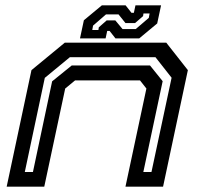

<svg xmlns="http://www.w3.org/2000/svg" viewBox="-20 -700 752 720"><path d="M5 0 98 -437 223 -540H603.5L684.5 -437L591.5 0H450.5L529 -368L505 -398.5H261.5L224.5 -368L146 0ZM73 -55H103.5L175.5 -395L249 -454.5H542.5L590 -395.5L517.5 -55H548L623.5 -408.5L563 -485.5H242L148 -408ZM280 -556 294.5 -624 362 -680H451L473 -652H482L488 -680H584L569.5 -612L502 -556H413L391 -584H382L376 -556ZM326 -587.5H349L350.5 -597.5L380 -623.5H412.5L439.5 -591H489L538 -633L541 -649.5H518L516.5 -639.5L486.5 -613.5H450.5L424.5 -646H377.5L329 -604Z"/></svg>

Font: Tourney Expanded SemiBold
Style: Italic
Weight: 600
Width: 7
Italic angle: -12°
Designer: Tyler Finck
Foundry: Etcetera Type Co
Version: Version 1.010; ttfautohint (v1.8.3)